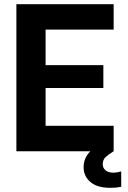

<svg xmlns="http://www.w3.org/2000/svg" viewBox="-20 -720 607 914"><path d="M557 96V169Q553 170 540.5 172Q528 174 503 174Q443 174 410.5 146.5Q378 119 378 76Q378 32 410 0H58V-700H521V-579H197V-410H472V-301H197V-121H521V0Q495 16 482 28.5Q469 41 469 62Q469 79 482 90.5Q495 102 521 102Q536 102 557 96Z"/></svg>

Font: Be Vietnam
Style: Bold
Weight: 700
Designer: Gabriel Lam
Foundry: TypeRant
Version: Version 4.000